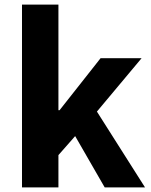

<svg xmlns="http://www.w3.org/2000/svg" viewBox="-20 -818 659 838"><path d="M76 0V-798H235V-337H240L419 -564H598L403 -331L613 0H437L308 -224L235 -141V0Z"/></svg>

Font: Noto Sans SC ExtraBold
Style: Regular
Weight: 800
Designer: Ryoko NISHIZUKA 西塚涼子 (kana, bopomofo & ideographs); Paul D. Hunt (Latin, Greek & Cyrillic); Sandoll Communications 산돌커뮤니
Foundry: Adobe
Version: Version 2.004-H2;hotconv 1.0.118;makeotfexe 2.5.65603